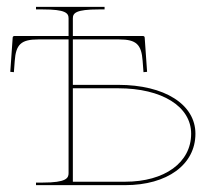

<svg xmlns="http://www.w3.org/2000/svg" viewBox="-20 -540 620 560"><path d="M91.5 -425H180V-35C180 -20.5 173.5 -7.5 105 -7.5H85V0H345C468 0 550 -60 550 -150C550 -235.5 460 -292.5 325 -292.5H192.5V-425H327.5C378 -425 392.5 -410 396 -362.5L398.5 -329.5L409 -330.5L402 -430.5C402 -434 398.5 -435 397 -435H192.5V-486.5C192.5 -502 201.5 -512.5 267.5 -512.5H285V-520H85V-512.5H105C171 -512.5 180 -502 180 -486.5V-435H22C20.5 -435 17 -434 17 -430.5L10 -330.5L20.5 -329.5L23 -362.5C26.5 -410 41 -425 91.5 -425ZM192.5 -282.5H325C452.5 -282.5 537.5 -229.5 537.5 -150C537.5 -66 460.5 -10 345 -10H192.5Z"/></svg>

Font: Znikomit
Style: Regular
Weight: 100
Designer: gluk
Foundry: gluk
Version: Version 0.55